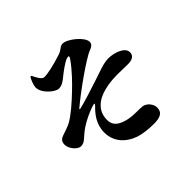

<svg xmlns="http://www.w3.org/2000/svg" viewBox="-191 -1058 1382 1382"><g transform="rotate(-45 500.0 -367.0)"><path d="M331 -726C359 -724 432 -738 522 -768C562 -781 568 -804 596 -804C646 -804 744 -723 744 -675C744 -647 718 -637 702 -631C639 -607 436 -461 352 -389C347 -384 349 -381 355 -382C403 -392 512 -428 580 -450C652 -473 702 -496 756 -496C807 -496 896 -471 896 -416C896 -386 874 -366 826 -366C799 -366 756 -368 719 -368C674 -368 566 -363 500 -316C464 -290 434 -253 434 -187C434 -130 476 -102 543 -87C598 -75 654 -82 687 -77C719 -72 753 -34 753 2C753 55 716 70 652 70C593 70 535 61 506 51C415 20 356 -47 356 -139C356 -225 405 -282 446 -322C458 -334 456 -340 440 -335C390 -321 325 -289 288 -264C226 -223 211 -187 169 -187C132 -187 92 -241 92 -277C92 -305 101 -321 129 -332C152 -341 198 -354 223 -368C271 -394 342 -455 405 -516C445 -554 512 -622 556 -686C572 -708 565 -715 539 -705C510 -694 456 -653 429 -631C407 -613 382 -593 349 -593C314 -593 232 -660 236 -721C237 -742 252 -779 264 -799H274C287 -771 309 -727 331 -726Z"/></g></svg>

Font: Noto Serif CJK HK Black
Style: Regular
Weight: 900
Designer: Ryoko NISHIZUKA 西塚涼子 (kana & ideographs); Frank Grießhammer (Latin, Greek & Cyrillic); Wenlong ZHANG 张文龙 (bopomofo); San
Foundry: Adobe
Version: Version 2.001;hotconv 1.1.0;makeotfexe 2.6.0